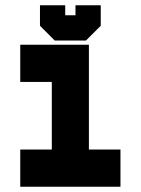

<svg xmlns="http://www.w3.org/2000/svg" viewBox="-20 -710 535 730"><path d="M57 0V-141.5H177V-398.5H57V-540H318V-141.5H438V0ZM120 -71H375.5H245V-469.5H120H245V-71H120ZM188 -556 132 -612V-690H228V-652H267V-690H363V-612L307 -556ZM214 -600H282L315 -636V-649V-636L282 -600H214L181 -636V-649V-636Z"/></svg>

Font: Tourney Thin Black
Style: Regular
Weight: 900
Version: Version 1.015